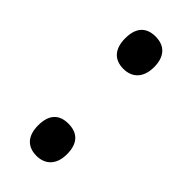

<svg xmlns="http://www.w3.org/2000/svg" viewBox="-187 -649 634 634"><g transform="rotate(45 130.0 -331.5)"><path d="M130 -459C171 -459 198 -485 198 -535C198 -583 174 -610 130 -610C85 -610 63 -583 63 -535C63 -486 87 -459 130 -459ZM130 -53C171 -53 198 -79 198 -128C198 -179 173 -203 130 -203C85 -203 63 -177 63 -128C63 -80 87 -53 130 -53Z"/></g></svg>

Font: Noto Sans Malayalam UI ExtraCondensed SemiBold
Style: Regular
Weight: 600
Width: 2
Designer: Jelle Bosma - Monotype Design Team
Foundry: Monotype Imaging Inc.
Version: Version 2.104